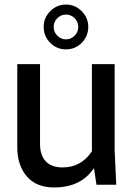

<svg xmlns="http://www.w3.org/2000/svg" viewBox="-20 -812 585 844"><path d="M368 -694Q368 -653 339.5 -624Q311 -595 270 -595Q229 -595 200.5 -624Q172 -653 172 -694Q172 -734 201 -763Q230 -792 270 -792Q310 -792 339 -763Q368 -734 368 -694ZM324 -694Q324 -716 308 -732Q292 -748 270 -748Q248 -748 232 -732Q216 -716 216 -694Q216 -671 232 -655Q248 -639 270 -639Q292 -639 308 -655Q324 -671 324 -694ZM156 -530V-179Q156 -129 181.5 -102.5Q207 -76 255 -76Q337 -76 384 -147V-530H484V-150L491 0H404L393 -73Q336 12 218 12Q139 12 97.5 -37Q56 -86 56 -163V-530Z"/></svg>

Font: Coupeur_Texte
Style: Regular
Weight: 400
Designer: Léa Rolland
Version: Version 1.000;PS 001.000;hotconv 1.0.88;makeotf.lib2.5.64775